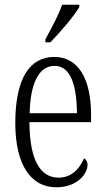

<svg xmlns="http://www.w3.org/2000/svg" viewBox="-20 -786 447 816"><path d="M173 -619V-606H194C238 -651 297 -721 317 -756V-766H244C229 -721 202 -674 173 -619ZM219 10C309 10 352 -48 352 -85C352 -100 345 -109 337 -113C319 -70 285 -31 229 -31C151 -31 106 -106 105 -267H367V-298C367 -454 311 -544 211 -544C105 -544 45 -451 45 -263C45 -89 109 10 219 10ZM307 -305H106C109 -430 144 -506 212 -506C280 -506 306 -424 307 -305Z"/></svg>

Font: Noto Serif Bengali ExtraCondensed Light
Style: Regular
Weight: 300
Width: 2
Designer: Juan Bruce, Universal Thirst, Indian Type Foundry and the Monotype Design Team.
Foundry: Monotype Imaging Inc.
Version: Version 2.003